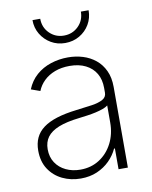

<svg xmlns="http://www.w3.org/2000/svg" viewBox="-86 -816 709 893"><g transform="rotate(-10 269.0 -369.5)"><path d="M223.6 12.2Q176.8 12.2 137.2 -6.8Q97.7 -25.9 74 -62Q50.3 -98.1 50.3 -149.9Q50.3 -184.1 62.5 -210.2Q74.7 -236.3 99.9 -255.1Q125 -273.9 164.6 -286.4Q204.1 -298.8 258.8 -305.2Q300.3 -310.1 332.8 -314.9Q365.2 -319.8 384 -330.3Q402.8 -340.8 402.8 -361.3V-383.8Q402.8 -423.8 386 -452.4Q369.1 -481 337.6 -496.8Q306.2 -512.7 262.2 -512.7Q223.1 -512.7 192.4 -501Q161.6 -489.3 140.4 -468.8Q119.1 -448.2 108.4 -421.4L65.9 -436.5Q82 -476.1 111.6 -502Q141.1 -527.8 179.9 -540.5Q218.8 -553.2 261.2 -553.2Q297.9 -553.2 331.3 -543Q364.7 -532.7 390.9 -511.5Q417 -490.2 432.1 -457.8Q447.3 -425.3 447.3 -380.9V0H403.3V-98.1H399.4Q385.3 -67.4 360.4 -42.5Q335.4 -17.6 301 -2.7Q266.6 12.2 223.6 12.2ZM229 -28.8Q279.8 -28.8 318.8 -54Q357.9 -79.1 380.4 -122.8Q402.8 -166.5 402.8 -221.2V-301.3Q394.5 -294.4 379.2 -288.8Q363.8 -283.2 344.5 -278.8Q325.2 -274.4 304.2 -271.5Q283.2 -268.6 263.2 -266.1Q203.6 -259.3 166.5 -244.4Q129.4 -229.5 112.1 -206.1Q94.7 -182.6 94.7 -148.4Q94.7 -111.8 112.3 -85Q129.9 -58.1 160.4 -43.5Q190.9 -28.8 229 -28.8ZM261.7 -621.1Q224.6 -621.1 194.8 -638.7Q165 -656.2 147.2 -686Q129.4 -715.8 129.4 -752.4H166Q166 -711.4 193.8 -683.8Q221.7 -656.2 261.7 -656.2Q302.2 -656.2 330.1 -683.8Q357.9 -711.4 357.9 -752.4H394.5Q394.5 -715.8 377 -686Q359.4 -656.2 329.3 -638.7Q299.3 -621.1 261.7 -621.1Z"/></g></svg>

Font: Inter ExtraLight
Style: Regular
Weight: 250
Designer: Rasmus Andersson
Foundry: rsms
Version: Version 4.001;git-66647c0bb